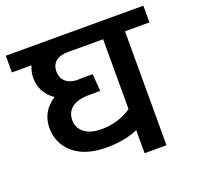

<svg xmlns="http://www.w3.org/2000/svg" viewBox="-128 -746 886 865"><g transform="rotate(-20 315.0 -313.0)"><path d="M422.9 -546.4H254.4Q214.8 -546.4 195.1 -529.1Q175.3 -511.7 175.3 -481.7Q175.3 -451.7 194.3 -433.6Q213.4 -415.5 248 -413.6Q263.7 -414.6 272 -414.6H324.7L331.1 -332H280.8Q223.1 -332 195.3 -310.5Q167.5 -289.1 167.5 -251Q167.5 -212.9 197 -190.4Q226.6 -168 275.9 -168Q358.4 -167.5 422.9 -211.4ZM422.9 0V-110.4Q358.4 -82.5 271 -82.5Q171.4 -82.5 115 -130.1Q58.6 -177.7 58.8 -254.4Q59.1 -331.1 127.9 -376.5Q67.4 -418.5 67.4 -489.7Q67.4 -519.5 79.6 -546.4H-14.6V-626.5H645V-546.4H527.8V0Z"/></g></svg>

Font: Yantramanav Medium
Style: Regular
Weight: 500
Version: Version 1.001;PS 1.0;hotconv 1.0.72;makeotf.lib2.5.5900; ttf